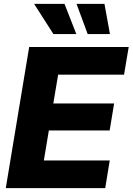

<svg xmlns="http://www.w3.org/2000/svg" viewBox="-20 -970 684 990"><path d="M9.8 0 130.4 -727.5H643.6L619.6 -585H279.8L254.9 -436.5H568.4L545.4 -297.4H231.9L206.1 -142.6H545.9L522.5 0ZM432.1 -794.4 374.5 -950.2H518.6L546.9 -794.4ZM255.4 -794.4 155.8 -950.2H312.5L373.5 -794.4Z"/></svg>

Font: Inter 18pt ExtraBold
Style: Italic
Weight: 800
Italic angle: -9.3988°
Designer: Rasmus Andersson
Foundry: rsms
Version: Version 4.001;git-66647c0bb